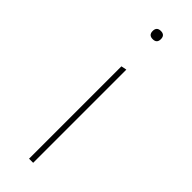

<svg xmlns="http://www.w3.org/2000/svg" viewBox="-219 -645 660 660"><g transform="rotate(45 111.0 -315.5)"><path d="M91 -611Q91 -631 111 -631Q131 -631 131 -611Q131 -591 111 -591Q91 -591 91 -611ZM101 0V-449L121 -453V0Z"/></g></svg>

Font: Alegreya Sans SC Thin
Style: Regular
Weight: 100
Designer: Juan Pablo del Peral
Foundry: Huerta Tipografica
Version: Version 2.007